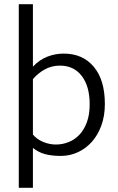

<svg xmlns="http://www.w3.org/2000/svg" viewBox="-20 -730 557 910"><path d="M477 -237Q477 -181 460.5 -135.5Q444 -90 415.5 -58Q387 -26 349 -8.5Q311 9 268 9Q225 9 193.5 0.5Q162 -8 136 -29V160H69V-710H136V-414Q167 -447 204.5 -461.5Q242 -476 282 -476Q372 -476 424.5 -413.5Q477 -351 477 -237ZM405 -236Q405 -321 367.5 -370Q330 -419 264 -419Q226 -419 194 -402Q162 -385 136 -355V-92Q156 -69 185.5 -57Q215 -45 245 -45Q276 -45 305 -56.5Q334 -68 356 -91Q378 -114 391.5 -150Q405 -186 405 -236Z"/></svg>

Font: Mukta Mahee Light
Style: Regular
Weight: 300
Designer: Shuchita Grover, Noopur Datye, Girish Dalvi, Yashodeep Gholap
Foundry: Ek Type
Version: Version 2.538;PS 1.000;hotconv 16.6.51;makeotf.lib2.5.65220;